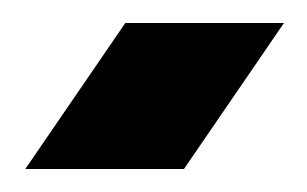

<svg xmlns="http://www.w3.org/2000/svg" viewBox="-20 -913 267 167"><path d="M2 -766 89 -893H227L140 -766Z"/></svg>

Font: MuseoModerno SemiBold
Style: Bold
Weight: 700
Version: Version 1.001